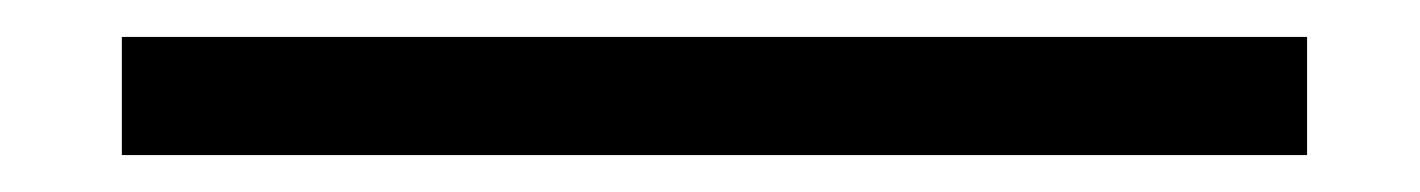

<svg xmlns="http://www.w3.org/2000/svg" viewBox="-20 110 769 104"><path d="M46 130V194H688V130Z"/></svg>

Font: Charger Sport
Style: DfBdExt
Weight: 400
Designer: Jasper
Foundry: Cannot Into Space Fonts
Version: Version 1.1